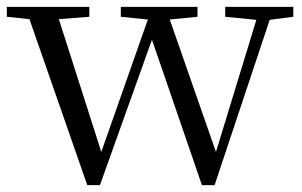

<svg xmlns="http://www.w3.org/2000/svg" viewBox="-25 -536 883 561"><path d="M633 -487 724 -478 606 -92 471 -479 552 -487V-516H328V-487L407 -479L271 -92L147 -480L236 -487V-516H-5V-487L61 -480L230 5H267L419 -420L565 5H602L763 -478L832 -487V-516H633Z"/></svg>

Font: Harano Aji Mincho KR
Style: Regular
Weight: 400
Foundry: Masamichi Hosoda
Version: HaranoAjiMinchoKR-Regular version 20230610;ttx 4.39.4